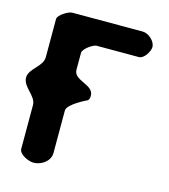

<svg xmlns="http://www.w3.org/2000/svg" viewBox="-106 -792 770 876"><g transform="rotate(15 278.5 -353.5)"><path d="M0 -367C0 -321 63 -298 63 -253V-47C63 -20 110 0 133 0C168 0 210 -26 210 -67V-267C210 -298 298 -339 300 -340C307 -348 307 -354 307 -363C307 -416 213 -409 213 -460V-540C213 -560 258 -590 273 -590H473C498 -590 521 -630 521 -650C521 -677 488 -707 460 -707H127C109 -707 63 -679 63 -660V-480C63 -434 0 -410 0 -367Z"/></g></svg>

Font: Asimov Print
Style: Regular
Weight: 500
Designer: Google
Version: Version 2.000980: 2014